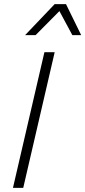

<svg xmlns="http://www.w3.org/2000/svg" viewBox="-20 -914 415 934"><path d="M246 -660 93 0H43L196 -660ZM301 -894 375 -743H332L269 -860L153 -743H102L246 -894Z"/></svg>

Font: Work Sans Light
Style: Italic
Weight: 300
Italic angle: -13°
Designer: Wei Huang
Foundry: Wei Huang
Version: Version 2.010; ttfautohint (v1.8.3)